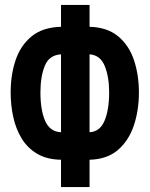

<svg xmlns="http://www.w3.org/2000/svg" viewBox="-20 -744 603 774"><path d="M226 -100Q169 -101 130 -124Q91 -147 67.5 -185.5Q44 -224 33.5 -272Q23 -320 23 -371Q23 -443 43 -502Q63 -561 107.5 -597.5Q152 -634 226 -636V-724H341V-636Q413 -634 457 -597Q501 -560 520.5 -500.5Q540 -441 540 -371Q540 -299 519.5 -238Q499 -177 455.5 -139.5Q412 -102 341 -100V10H226ZM226 -525Q178 -522 160.5 -478.5Q143 -435 143 -372Q143 -300 162 -256.5Q181 -213 226 -211ZM341 -211Q383 -213 401.5 -257.5Q420 -302 420 -371Q420 -435 402 -478.5Q384 -522 341 -525Z"/></svg>

Font: Noto Sans Mono SemiCondensed
Style: Bold
Weight: 700
Width: 4
Designer: Monotype Design Team
Foundry: Monotype Imaging Inc.
Version: Version 2.014